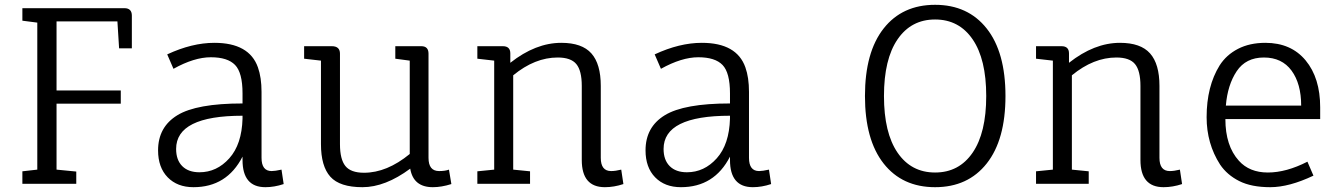

<svg xmlns="http://www.w3.org/2000/svg" viewBox="-20 -764 5564 798"><path d="M297 0H73V-52L135 -59V-670L73 -678V-730H497Q528 -730 528 -699V-563H475L468 -675H215V-388H482V-333H215V-59L297 -51Z M988 -99V-113Q923 14 784 14Q717 14 677 -27Q637 -68 637 -139Q637 -236 717 -285Q797 -334 988 -334V-376Q988 -462 957 -494Q926 -526 856.5 -526Q787 -526 701 -478L675 -538Q778 -586 871 -586Q1016 -586 1052 -484Q1067 -442 1067 -382V-108Q1067 -53 1109 -53Q1123 -53 1150 -59L1159 1Q1120 14 1083 14Q988 14 988 -99ZM988 -283Q712 -283 712 -145Q712 -99 737.5 -73.5Q763 -48 809 -48Q881 -48 933 -106Q985 -164 988 -271Z M1761 -541V-108Q1761 -53 1805 -53Q1830 -53 1846 -59L1856 1Q1815 14 1779 14Q1698 14 1685 -63Q1581 14 1486.5 14Q1392 14 1353 -29.5Q1314 -73 1314 -165V-512L1244 -520V-572H1359Q1393 -572 1393 -541V-165Q1393 -102 1415.5 -74Q1438 -46 1493 -46Q1588 -46 1683 -124V-512L1623 -520V-572H1731Q1761 -572 1761 -541Z M2398 -99V-407Q2398 -470 2375.5 -497.5Q2353 -525 2298 -525Q2203 -525 2113 -451V-59L2183 -52V0H1964V-52L2034 -59V-512L1964 -520V-572H2070Q2101 -572 2101 -542V-503Q2206 -586 2313 -586Q2399 -586 2438 -542Q2477 -498 2477 -407V-108Q2477 -53 2520 -53Q2538 -53 2562 -59L2571 1Q2532 14 2494 14Q2398 14 2398 -99Z M3014 -99V-113Q2949 14 2810 14Q2743 14 2703 -27Q2663 -68 2663 -139Q2663 -236 2743 -285Q2823 -334 3014 -334V-376Q3014 -462 2983 -494Q2952 -526 2882.5 -526Q2813 -526 2727 -478L2701 -538Q2804 -586 2897 -586Q3042 -586 3078 -484Q3093 -442 3093 -382V-108Q3093 -53 3135 -53Q3149 -53 3176 -59L3185 1Q3146 14 3109 14Q3014 14 3014 -99ZM3014 -283Q2738 -283 2738 -145Q2738 -99 2763.5 -73.5Q2789 -48 2835 -48Q2907 -48 2959 -106Q3011 -164 3014 -271Z M3575 -365Q3575 -547 3652.5 -645.5Q3730 -744 3866.5 -744Q4003 -744 4081 -645.5Q4159 -547 4159 -365Q4159 -183 4081 -84.5Q4003 14 3866.5 14Q3730 14 3652.5 -84.5Q3575 -183 3575 -365ZM4079 -365Q4079 -518 4022.5 -600.5Q3966 -683 3866.5 -683Q3767 -683 3710.5 -600.5Q3654 -518 3654 -365Q3654 -212 3710.5 -129.5Q3767 -47 3866.5 -47Q3966 -47 4022.5 -129.5Q4079 -212 4079 -365Z M4720 -99V-407Q4720 -470 4697.5 -497.5Q4675 -525 4620 -525Q4525 -525 4435 -451V-59L4505 -52V0H4286V-52L4356 -59V-512L4286 -520V-572H4392Q4423 -572 4423 -542V-503Q4528 -586 4635 -586Q4721 -586 4760 -542Q4799 -498 4799 -407V-108Q4799 -53 4842 -53Q4860 -53 4884 -59L4893 1Q4854 14 4816 14Q4720 14 4720 -99Z M5467 -269H5073Q5073 -158 5129 -96Q5173 -47 5249.5 -47Q5326 -47 5414 -92L5439 -34Q5338 14 5259.5 14Q5181 14 5130.5 -11.5Q5080 -37 5051 -80Q4995 -167 4995 -277Q4995 -405 5049 -492Q5077 -536 5125.5 -561Q5174 -586 5239 -586Q5346 -586 5406.5 -513Q5467 -440 5467 -318ZM5075 -325H5388Q5388 -416 5348 -470.5Q5308 -525 5233 -525Q5158 -525 5120 -468Q5082 -411 5075 -325Z"/></svg>

Font: Fauna One
Style: Regular
Weight: 400
Version: Version 1.001